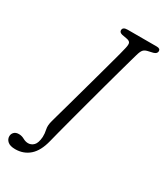

<svg xmlns="http://www.w3.org/2000/svg" viewBox="-286 -788 904 1050"><g transform="rotate(30 166.0 -263.0)"><path d="M308.5 -603Q305.5 -593 296 -559Q286.5 -525 272.5 -474.5Q258.5 -424 242.2 -364.2Q226 -304.5 209.5 -243Q193 -181.5 178 -125.5Q163 -69.5 151.8 -26.2Q140.5 17 135 39.5Q118 108.5 81 141Q44 173.5 -8.5 173.5Q-41 173.5 -56.2 160.2Q-71.5 147 -71.5 128Q-71.5 113 -61 102.2Q-50.5 91.5 -31 91.5Q-13 91.5 3.5 100.8Q20 110 36 110Q56 110 71 94.8Q86 79.5 89 40.5Q90 18.5 84.8 -4.8Q79.5 -28 88.5 -59.5Q90 -66 98.5 -96Q107 -126 119.8 -172Q132.5 -218 147.5 -272Q162.5 -326 177.5 -380.8Q192.5 -435.5 205.5 -483.2Q218.5 -531 227.5 -564.5Q236.5 -598 238.5 -609Q244 -633 239.8 -642.2Q235.5 -651.5 219.5 -655L186.5 -661Q167 -666 167.5 -680Q168 -700 198 -700H382Q404.5 -700 404.5 -683Q404 -667 382.5 -661L350 -653.5Q333.5 -649.5 324.8 -639.8Q316 -630 308.5 -603Z"/></g></svg>

Font: Fraunces 72pt S100 Light
Style: Italic
Weight: 300
Italic angle: -16°
Version: Version 1.000; ttfautohint (v1.8.3)